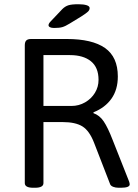

<svg xmlns="http://www.w3.org/2000/svg" viewBox="-20 -884 650 906"><path d="M97 -20V-670Q97 -686 104 -693Q111 -700 127 -700H295Q415 -700 475.5 -657.5Q536 -615 536 -523Q536 -461 506 -418.5Q476 -376 421 -354V-350Q450 -340 469.5 -311Q489 -282 511 -225L589 -28Q592 -19 592 -14Q592 2 550 2H540Q525 2 514 -2.5Q503 -7 500 -14L424 -210Q402 -267 369 -287.5Q336 -308 275 -308H185V-20Q185 2 145 2H137Q97 2 97 -20ZM317 -384Q352 -384 381.5 -401Q411 -418 428 -446Q445 -474 445 -507Q445 -566 409 -595Q373 -624 310 -624H185V-384ZM209 -765Q209 -773 220 -784L274 -841Q287 -854 302.5 -859Q318 -864 350 -864Q374 -864 388.5 -859.5Q403 -855 403 -846Q403 -837 395.5 -829.5Q388 -822 363 -806L309 -773Q288 -760 274 -756Q260 -752 235 -752Q223 -752 216 -755.5Q209 -759 209 -765Z"/></svg>

Font: Asap-Regular
Style: Regular
Weight: 400
Designer: Pablo Cosgaya
Foundry: Omnibus-Type
Version: Version 2.000; ttfautohint (v1.8)